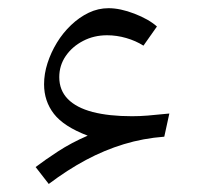

<svg xmlns="http://www.w3.org/2000/svg" viewBox="-20 -463 501 471"><path d="M195.1 -130.2Q154.8 -112.8 122.2 -91.5Q89.6 -70.2 67.4 -53.2L99.6 -11.7Q145.2 -46.1 190.7 -70.5Q236.2 -94.8 283.8 -109.3Q331.4 -123.8 383 -127.7L395.4 -184.5Q361.6 -181.1 342.3 -179.5Q323 -177.9 303.8 -177.9Q247.1 -177.9 207.2 -188.3Q167.2 -198.8 146.3 -220.2Q125.4 -241.7 125.4 -273.8Q125.4 -302.5 141.3 -325.7Q157.2 -348.8 183.8 -362.6Q210.4 -376.5 242.7 -376.5Q266.2 -376.5 289.7 -369.7Q313.2 -362.9 331.9 -351L365 -398Q344.9 -415.9 309.9 -429.4Q275 -442.9 246.2 -442.9Q220.9 -442.9 197.7 -431.8Q174.5 -420.7 154.4 -401.5Q134.3 -382.4 119.6 -358.3Q104.9 -334.1 96.5 -308Q88.1 -281.9 88.1 -256.3Q88.1 -215 112.2 -183.8Q136.3 -152.6 195.1 -130.2Z"/></svg>

Font: Pinar-VF
Style: Regular
Weight: 300
Designer: Amin Abedi
Version: Version 3.0